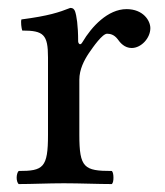

<svg xmlns="http://www.w3.org/2000/svg" viewBox="-20 -462 415 484"><path d="M177 -358C177 -398 173 -423 169 -434C167 -438 165 -442 157 -442C129 -431 103 -422 34 -413C32 -407 34 -391 36 -385C90 -385 101 -375 101 -317V-122C101 -39 89 -31 27 -31C24 -28 22 -21 22 -14C22 -7 24 -1 27 2C62 2 101 0 141 0C181 0 227 2 262 2C265 -1 266 -7 266 -14C266 -21 265 -28 262 -31C192 -31 180 -39 180 -122V-261C180 -287 192 -310 204 -328C215 -344 238 -377 250 -377C259 -377 268 -374 276 -364C283 -354 294 -341 312 -341C336 -341 359 -366 359 -391C359 -410 341 -439 299 -439C252 -439 211 -395 188 -356C182 -345 177 -353 177 -358Z"/></svg>

Font: Ponomar Unicode
Style: Regular
Weight: 400
Version: 1.3